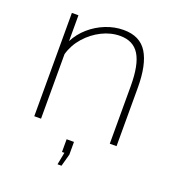

<svg xmlns="http://www.w3.org/2000/svg" viewBox="-129 -630 828 908"><g transform="rotate(20 285.0 -176.0)"><path d="M495 0H461V-290Q461 -397 430.5 -446.5Q400 -496 334 -496Q287 -496 242 -473.5Q197 -451 163 -412.5Q129 -374 115 -325V0H81V-520H114V-390Q135 -431 170.5 -462Q206 -493 250 -510.5Q294 -528 340 -528Q422 -528 458.5 -469Q495 -410 495 -294ZM262 176 274 114H262V50H299V114L282 176Z"/></g></svg>

Font: Raleway ExtraLight
Style: Regular
Weight: 200
Designer: Matt McInerney, Pablo Impallari, Rodrigo Fuenzalida
Foundry: Matt McInerney, Pablo Impallari, Rodrigo Fuenzalida
Version: Version 4.026